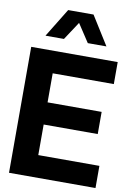

<svg xmlns="http://www.w3.org/2000/svg" viewBox="-106 -1063 757 1126"><g transform="rotate(10 272.5 -500.0)"><path d="M211 -829 282 -937 353 -829H464L357 -1000H206L101 -829ZM181 -619H545V-750H30V0H545V-132H181V-314H503V-446H181Z"/></g></svg>

Font: Oakes Bold
Style: Regular
Weight: 700
Designer: Samuel Oakes
Foundry: Samuel Oakes
Version: Version 1.003;PS 001.003;hotconv 1.0.88;makeotf.lib2.5.64775